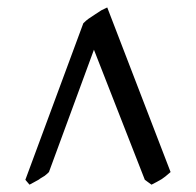

<svg xmlns="http://www.w3.org/2000/svg" viewBox="-20 -777 532 521"><path d="M442.9 -310.1Q426.8 -295.9 418.9 -291Q405.8 -283.2 391.1 -275.9L373 -289.1L234.9 -642.1L112.8 -310.1Q111.8 -309.1 107.9 -305.4Q104 -301.8 101.1 -299.8Q98.1 -297.9 93 -294.9Q87.9 -292 85.9 -290Q73.7 -283.2 71.8 -282.2Q64.9 -278.3 60.1 -275.9L48.8 -289.1L206.1 -713.9Q213.9 -721.7 220.2 -726.1L237.8 -737.8Q252.9 -747.6 254.9 -749L271 -756.8Z"/></svg>

Font: Gentium Basic
Style: Bold
Weight: 700
Designer: J. Victor Gaultney and Annie Olsen
Foundry: SIL International
Version: Version 1.100